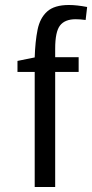

<svg xmlns="http://www.w3.org/2000/svg" viewBox="-20 -749 369 769"><path d="M329 -721 323 -669Q301 -672 283 -672Q240 -672 220.5 -647Q201 -622 201 -554V-520H295V-461H201V0H119V-461H50V-505L119 -519Q121 -583 130.5 -630Q140 -677 169 -703Q198 -729 256 -729Q272 -729 290 -727Q308 -725 329 -721Z"/></svg>

Font: Strait
Style: Regular
Weight: 400
Designer: Eduardo Rodriguez Tunni
Foundry: Eduardo Rodriguez Tunni
Version: Version 1.002; ttfautohint (v1.8.4.7-5d5b);gftools[0.9.23]